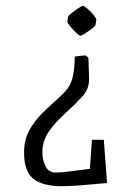

<svg xmlns="http://www.w3.org/2000/svg" viewBox="-20 -469 443 662"><path d="M215 -412Q216 -415 227 -424Q238 -433 250.5 -441Q263 -449 265 -449Q270 -449 281.5 -439Q293 -429 303 -417Q313 -405 312 -399L309 -382Q308 -379 296.5 -370Q285 -361 273 -353.5Q261 -346 258 -346Q253 -346 242 -356.5Q231 -367 221.5 -379Q212 -391 212 -395ZM338 13 349 161 350 162Q307 166 264.5 169.5Q222 173 194 173Q127 173 95 147.5Q63 122 63 57Q63 12 82 -21.5Q101 -55 129 -82Q157 -109 186 -135Q206 -153 216.5 -169Q227 -185 232 -209Q237 -233 238 -274Q247 -275 258 -276.5Q269 -278 274 -278Q276 -278 280.5 -273.5Q285 -269 285 -267L287 -202Q289 -164 265 -137.5Q241 -111 211 -84Q170 -47 148 -15Q126 17 126 57Q126 81 136.5 103.5Q147 126 173 126Q188 126 221.5 122Q255 118 290 113L297 13Z"/></svg>

Font: Grenze Gotisch Light
Style: Regular
Weight: 300
Designer: Renata Polastri
Foundry: Omnibus-Type
Version: Version 1.001